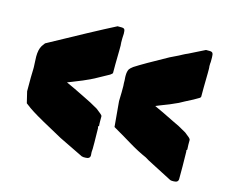

<svg xmlns="http://www.w3.org/2000/svg" viewBox="-85 -710 995 822"><g transform="rotate(15 412.0 -299.5)"><path d="M338 -11Q263 -47 229 -64L138 -114Q81 -146 59 -164L51 -170L39 -220V-281L40 -320V-328Q40 -341 39 -349L38 -374Q38 -405 49 -423L60 -438Q249 -542 341 -589H345H350H354H358Q369 -589 372 -584Q375 -579 375 -565Q375 -553 374 -545V-525Q374 -524 374.5 -522.5Q375 -521 374 -520L375 -516V-494Q374 -468 374 -430V-391Q374 -388 364 -381L313 -353Q291 -342 288 -340Q261 -327 217 -310L194 -301Q228 -286 284 -258Q310 -246 346 -225L366 -209Q374 -203 374 -198V-178Q374 -163 375 -156L371 -153L373 -146L374 -83V-55L373 -40L374 -26Q374 -10 354 -10H349H344Q343 -11 338 -11ZM730 -11 643 -56Q613 -71 603 -78Q564 -95 523 -120L488 -141L440 -169L430 -281L431 -320V-328V-349Q430 -358 430 -374L429 -388V-395Q429 -412 435 -423Q439 -429 451 -438Q488 -462 590 -518L627 -536Q633 -539 642 -544Q651 -549 663 -554L733 -589H738H741H746H749Q759 -589 762.5 -584Q766 -579 766 -565V-545Q765 -539 765 -525Q766 -523 766 -520Q765 -519 765.5 -518Q766 -517 766 -516V-494L765 -430V-391Q765 -386 755 -381Q743 -373 703 -353L679 -340Q643 -323 607 -310L585 -301Q619 -286 675 -258Q701 -247 738 -225Q754 -213 758 -209Q765 -203 765 -198V-178L766 -156L763 -153L764 -146L765 -83V-55V-26Q765 -10 745 -10H740H735Q734 -11 730 -11Z"/></g></svg>

Font: Sigmar One
Style: Regular
Weight: 400
Designer: Vernon Adams
Foundry: Vernon Adams
Version: Version 2.000